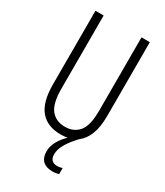

<svg xmlns="http://www.w3.org/2000/svg" viewBox="-227 -805 958 1116"><g transform="rotate(30 252.0 -247.0)"><path d="M279 128Q279 179 328 179Q338 179 347.5 177Q357 175 362 173V213Q345 220 319 220Q277 220 254.5 198.5Q232 177 232 135Q232 101 250.5 67.5Q269 34 299 6Q278 10 253 10Q164 10 117 -45.5Q70 -101 70 -220V-714H125V-222Q125 -124 158.5 -82.5Q192 -41 253 -41Q311 -41 345 -81Q379 -121 379 -222V-714H435V-221Q435 -143 415.5 -94.5Q396 -46 362 -21Q321 22 300 58.5Q279 95 279 128Z"/></g></svg>

Font: Noto Sans Tamil ExtraCondensed Light
Style: Regular
Weight: 300
Width: 2
Designer: Jelle Bosma - Monotype Design Team
Foundry: Monotype Imaging Inc.
Version: Version 2.004; ttfautohint (v1.8.4.7-5d5b)